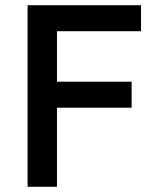

<svg xmlns="http://www.w3.org/2000/svg" viewBox="-20 -718 610 738"><path d="M86 0V-698H522V-598H199V-404H486V-304H199V0Z"/></svg>

Font: IBM Plex Sans KR Medium
Style: Regular
Weight: 500
Designer: Mike Abbink; Paul van der Laan; Pieter van Rosmalen; Wujin Sim; Chorong Kim; Dohee Lee;
Foundry: Sandoll Inc.
Version: Version 1.001